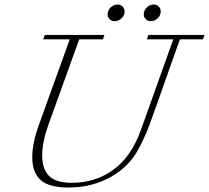

<svg xmlns="http://www.w3.org/2000/svg" viewBox="-20 -818 926 851"><path d="M648.4 -724.1Q634.8 -724.1 626 -732.9Q617.2 -741.7 617.2 -754.9Q617.2 -772 630.6 -784.9Q644 -797.9 661.1 -797.9Q674.8 -797.9 683.6 -789.1Q692.4 -780.3 692.4 -767.1Q692.4 -750 679 -737.1Q665.5 -724.1 648.4 -724.1ZM488.3 -724.1Q474.6 -724.1 465.8 -732.9Q457 -741.7 457 -754.9Q457 -772 470.5 -784.9Q483.9 -797.9 501 -797.9Q514.6 -797.9 523.4 -789.1Q532.2 -780.3 532.2 -767.1Q532.2 -750 518.8 -737.1Q505.4 -724.1 488.3 -724.1ZM283.7 13.2Q196.8 13.2 159.9 -20.3Q123 -53.7 123 -121.1Q123 -183.1 151.9 -263.2L289.1 -643.6H171.4L178.7 -663.1H442.9L436 -643.6H331.1L196.3 -270Q167 -189 167 -129.4Q167 -69.3 197 -38.6Q227.1 -7.8 298.8 -7.8Q402.3 -7.8 482.2 -65.4Q562 -123 605 -243.2L748 -643.6H630.9L637.7 -663.1H886.2L879.4 -643.6H777.3L675.3 -355.5Q651.9 -289.1 639.6 -256.6Q627.4 -224.1 606.4 -181.4Q585.4 -138.7 564 -111.8Q517.6 -53.7 444.3 -20.3Q371.1 13.2 283.7 13.2Z"/></svg>

Font: Elstob ExtraLight
Style: Italic
Weight: 200
Italic angle: -20°
Designer: Peter S. Baker
Version: Version 1.015